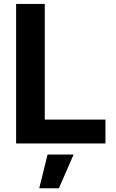

<svg xmlns="http://www.w3.org/2000/svg" viewBox="-20 -748 604 1001"><path d="M64 0V-727.5H213.4V-124.5H529.8V0ZM184.6 233.4 228 57.6H363.8L287.1 233.4Z"/></svg>

Font: Inter 17pt
Style: Bold
Weight: 700
Version: Version 4.001;git-66647c0bb